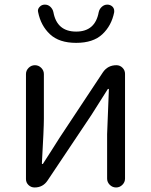

<svg xmlns="http://www.w3.org/2000/svg" viewBox="-20 -828 666 848"><path d="M132.8 0Q117.2 0 106 -10.7Q94.7 -21.5 94.7 -37.1V-501Q94.7 -516.6 106.4 -528.3Q118.2 -540 134.3 -540Q150.4 -540 162.1 -528.3Q173.8 -516.6 173.8 -501V-303.7Q173.8 -260.7 165 -106.4Q165 -103.5 167.5 -103.5Q169.9 -103.5 170.9 -106.4Q180.7 -122.1 207 -162.6Q233.4 -203.1 243.2 -219.7L434.6 -508.8Q456.1 -540 494.1 -540Q509.8 -540 521 -528.8Q532.2 -517.6 532.2 -502V-39.1Q532.2 -23.4 520.5 -11.7Q508.8 0 492.7 0Q476.6 0 464.8 -11.7Q453.1 -23.4 453.1 -39.1V-235.4Q453.1 -252 460.9 -433.6Q460.9 -435.5 459 -435.5Q457 -435.5 456.1 -434.6Q400.4 -347.7 383.8 -320.3L190.4 -31.2Q169.9 0 132.8 0ZM316.4 -638.7Q241.2 -638.7 200.7 -676.8Q160.2 -714.8 148.4 -774.4Q147.5 -777.3 147.5 -780.3Q147.5 -790 155.3 -797.9Q164.1 -807.6 178.2 -807.6Q192.4 -807.6 202.6 -797.9Q212.9 -788.1 215.8 -774.4Q231.4 -688.5 316.4 -688.5Q400.4 -688.5 416 -774.4Q418.9 -788.1 429.7 -797.9Q440.4 -807.6 454.1 -807.6Q467.8 -807.6 477.5 -797.9Q484.4 -790 484.4 -780.3Q484.4 -777.3 484.4 -774.4Q472.7 -714.8 432.1 -676.8Q391.6 -638.7 316.4 -638.7Z"/></svg>

Font: Gen Jyuu Gothic P Normal
Style: Regular
Weight: 300
Designer: [Source Han Sans]
Ryoko NISHIZUKA  (kana & ideographs); Paul D. Hunt (Latin, Greek & Cyrillic); Wenlong ZHANG  (bopomofo
Version: Version 1.002.20150607